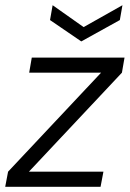

<svg xmlns="http://www.w3.org/2000/svg" viewBox="-31 -717 498 737"><path d="M-11 0 0 -58 357 -438H81L91 -496H447L437 -438L80 -58H366L355 0ZM439 -697 429 -640 281 -558 161 -640 171 -697 290 -613Z"/></svg>

Font: DM Sans 28pt Light
Style: Italic
Weight: 300
Italic angle: -10°
Version: Version 4.004;gftools[0.9.30]